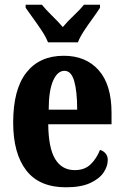

<svg xmlns="http://www.w3.org/2000/svg" viewBox="-20 -786 526 816"><path d="M260 10Q147 10 91.5 -62Q36 -134 36 -265Q36 -406 92 -477.5Q148 -549 251 -549Q345 -549 399.5 -487.5Q454 -426 454 -307V-258H185Q186 -157 214.5 -110Q243 -63 298 -63Q340 -63 365.5 -88Q391 -113 405 -149Q419 -145 428.5 -134Q438 -123 438 -106Q438 -79 420 -52.5Q402 -26 363 -8Q324 10 260 10ZM308 -320Q308 -397 295.5 -441Q283 -485 254 -485Q224 -485 205.5 -442.5Q187 -400 187 -320ZM184 -606Q175 -629 157.5 -655.5Q140 -682 121 -708Q102 -734 89 -753V-766H158Q173 -747 200.5 -720Q228 -693 247 -671Q265 -693 293.5 -720Q322 -747 337 -766H405V-753Q393 -734 374 -708Q355 -682 337.5 -655.5Q320 -629 311 -606Z"/></svg>

Font: Noto Serif Ethiopic ExtraCondensed ExtraBold
Style: Regular
Weight: 800
Width: 2
Designer: Monotype Design Team
Foundry: Monotype Imaging Inc.
Version: Version 2.102; ttfautohint (v1.8.4.7-5d5b)